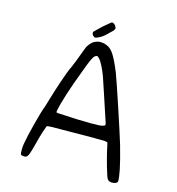

<svg xmlns="http://www.w3.org/2000/svg" viewBox="-133 -926 1077 1169"><g transform="rotate(15 406.0 -341.0)"><path d="M100.6 43Q108.4 -4.9 130.9 -91.3Q153.3 -177.7 165 -207Q166 -210.9 170.9 -225.1Q175.8 -239.3 180.7 -257.8Q197.3 -314.5 220.7 -384.3Q244.1 -454.1 261.7 -489.3Q269.5 -506.8 277.8 -528.8Q286.1 -550.8 293.9 -571.3Q299.8 -588.9 306.2 -604.5Q312.5 -620.1 315.4 -627Q327.1 -646.5 340.8 -658.7Q354.5 -670.9 376 -675.8Q382.8 -677.7 390.6 -677.7Q396.5 -677.7 407.7 -676.3Q418.9 -674.8 432.6 -668.9Q459 -659.2 480.5 -624.5Q502 -589.8 529.3 -522.5Q549.8 -467.8 598.6 -320.3Q647.5 -172.9 668 -105.5Q696.3 -5.9 705.6 42.5Q714.8 90.8 714.8 107.4Q714.8 114.3 713.9 117.2Q710.9 123 702.1 127Q693.4 130.9 679.7 130.9Q662.1 130.9 653.3 121.1Q644.5 111.3 635.7 78.1Q626 48.8 613.8 2.4Q601.6 -43.9 593.8 -82L589.8 -98.6L572.3 -102.5Q563.5 -102.5 526.9 -103Q490.2 -103.5 470.7 -103.5Q429.7 -103.5 381.8 -102.5Q276.4 -102.5 241.7 -101.6Q207 -100.6 207 -96.7Q204.1 -90.8 193.8 -60.1Q183.6 -29.3 171.9 17.6Q159.2 67.4 151.4 88.4Q143.6 109.4 133.8 113.3Q128.9 115.2 123 115.2Q120.1 115.2 112.8 114.3Q105.5 113.3 100.6 109.4Q97.7 101.6 97.7 81.5Q97.7 61.5 100.6 43ZM243.2 -204.1V-195.3Q244.1 -193.4 253.9 -192.4Q262.7 -192.4 294.9 -190.4Q327.1 -188.5 371.1 -186.5Q422.9 -184.6 460 -184.6Q478.5 -184.6 507.3 -185.5Q536.1 -186.5 546.9 -193.4Q550.8 -194.3 550.8 -197.3Q550.8 -200.2 549.8 -208Q517.6 -304.7 493.7 -377.4Q469.7 -450.2 460.9 -475.6Q447.3 -513.7 432.1 -542.5Q417 -571.3 407.2 -580.1Q399.4 -588.9 396 -589.4Q392.6 -589.8 391.6 -589.8Q386.7 -589.8 381.8 -585Q373 -580.1 362.8 -558.6Q352.5 -537.1 332 -481.4Q296.9 -389.6 273.4 -316.4Q250 -243.2 243.2 -204.1ZM333 -727.5Q335.9 -730.5 349.1 -743.2Q362.3 -755.9 379.9 -772.5Q399.4 -789.1 413.1 -800.3Q426.8 -811.5 428.7 -811.5Q436.5 -811.5 443.8 -805.2Q451.2 -798.8 454.1 -792Q458 -787.1 458 -781.2Q458 -777.3 453.6 -770.5Q449.2 -763.7 429.7 -746.1Q410.2 -725.6 396 -715.8Q381.8 -706.1 368.2 -700.2Q358.4 -696.3 356 -695.8Q353.5 -695.3 352.5 -695.3Q348.6 -695.3 343.8 -699.2Q335.9 -704.1 333.5 -710Q331.1 -715.8 331.1 -718.8Q331.1 -723.6 333 -727.5Z"/></g></svg>

Font: JasonHandwriting4
Style: Regular
Weight: 400
Version: Version 1.01.21